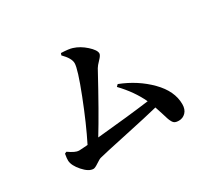

<svg xmlns="http://www.w3.org/2000/svg" viewBox="-141 -959 1283 1182"><g transform="rotate(-30 500.0 -368.0)"><path d="M596 -377 609 -390Q727 -344 809.5 -260.5Q892 -177 892 -84Q892 -47 872 -26.5Q852 -6 823 -6Q807 -6 797 -10.5Q787 -15 779.5 -28.5Q772 -42 768 -55Q764 -68 755 -97Q746 -126 738 -149Q663 -130 494.5 -94Q326 -58 293 -49Q283 -47 257 -29.5Q231 -12 220 -12Q187 -12 149 -55Q111 -98 109 -133Q108 -148 114 -181L127 -187Q174 -154 198 -154Q202 -154 210 -154.5Q218 -155 233.5 -156Q249 -157 261 -158Q319 -273 381.5 -433Q444 -593 444 -634Q444 -669 397 -716L402 -730Q457 -728 481 -720Q526 -706 566 -670Q606 -634 606 -610Q606 -597 583 -573.5Q560 -550 552 -536Q420 -293 341 -165Q573 -187 716 -206Q674 -296 596 -377Z"/></g></svg>

Font: Swei Spring CJKtc
Style: Bold
Weight: 700
Version: Version 1.021